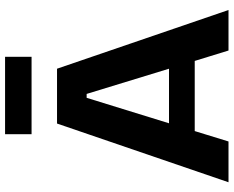

<svg xmlns="http://www.w3.org/2000/svg" viewBox="-100 -800 900 739"><g transform="rotate(-90 349.5 -430.0)"><path d="M18 0 244 -660H455L681 0H525L485 -130H215L175 0ZM343 -546 245 -229H455L358 -546ZM203 -758V-860H501V-758Z"/></g></svg>

Font: Bricolage Grotesque 12pt Bricolage Grotesque 10pt Regular
Style: Bold
Weight: 700
Designer: Mathieu Triay
Foundry: Atelier Triay
Version: Version 1.001; ttfautohint (v1.8.4.7-5d5b);gftools[0.9.33.de